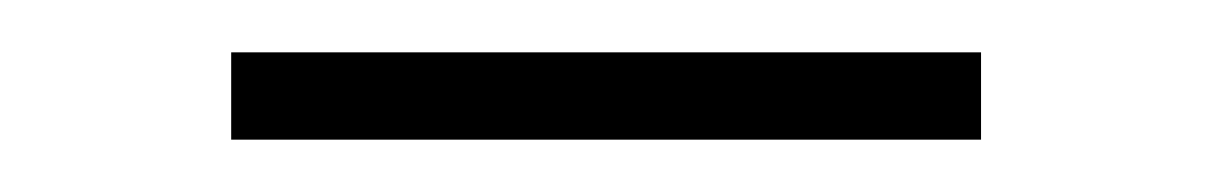

<svg xmlns="http://www.w3.org/2000/svg" viewBox="-20 -308 461 73"><path d="M67.9 -254.9V-288.1H353V-254.9Z"/></svg>

Font: Rawline ExtraLight
Style: Regular
Weight: 275
Designer: Matt McInerney, Pablo Impallari, Rodrigo Fuenzalida
Foundry: Matt McInerney, Pablo Impallari, Rodrigo Fuenzalida
Version: Version 4.020;PS 004.020;hotconv 1.0.88;makeotf.lib2.5.64775